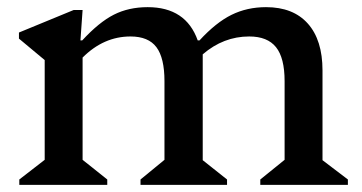

<svg xmlns="http://www.w3.org/2000/svg" viewBox="-20 -517 1013 537"><path d="M34 0V-15L105 -70V-349L33 -409V-426L186 -489H211L205 -404H210Q257 -455 298.5 -476Q340 -497 393 -497Q500 -497 533 -404H538Q584 -454 627.5 -475.5Q671 -497 724 -497Q800 -497 841 -451Q882 -405 882 -320V-69L953 -15V0H708V-15L776 -70V-290Q776 -355 752 -385Q728 -415 677 -415Q605 -415 547 -365V-69L615 -15V0H373V-15L440 -70V-290Q440 -355 417.5 -385Q395 -415 345 -415Q270 -415 211 -356V-70L280 -15V0Z"/></svg>

Font: Platypi
Style: Regular
Weight: 400
Designer: David Sargent
Foundry: Bolt Cutter Type
Version: Version 1.200; ttfautohint (v1.8.4.7-5d5b)